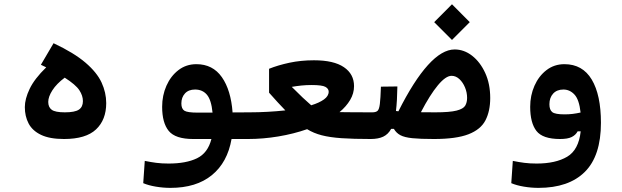

<svg xmlns="http://www.w3.org/2000/svg" viewBox="-20 -660 2970 917"><path d="M285.6 3.9Q217.3 3.9 176 -15.9Q134.8 -35.6 116.7 -70.1Q98.6 -104.5 98.6 -148.4Q98.6 -187.5 121.6 -235.6Q144.5 -283.7 200.7 -338.4Q188.5 -344.2 175.3 -350.6L235.8 -453.6Q333.5 -407.7 388.2 -360.8Q442.9 -314 465.1 -265.9Q487.3 -217.8 487.3 -167.5Q487.3 -87.9 438.7 -42Q390.1 3.9 285.6 3.9ZM289.1 -289.1Q250 -259.8 230.2 -228.8Q210.4 -197.8 210.4 -173.3Q210.4 -147.9 227.1 -135.7Q243.7 -123.5 289.6 -123.5Q337.9 -123.5 356.9 -136.5Q376 -149.4 376 -177.2Q376 -203.1 358.9 -229.2Q341.8 -255.4 289.1 -289.1Z M793.9 237.3Q759.3 237.3 724.4 231.4Q689.5 225.6 664.1 214.8L671.4 108.4Q700.2 114.3 726.3 117.7Q752.4 121.1 785.2 121.1Q869.1 121.1 920.9 95.9Q972.7 70.8 989.7 3.9H902.8Q817.4 3.9 785.9 -34.7Q754.4 -73.2 754.4 -149.9Q754.4 -204.1 774.9 -250.5Q795.4 -296.9 832.3 -325.2Q869.1 -353.5 918 -353.5Q996.1 -353.5 1039.6 -291.5Q1083 -229.5 1090.8 -123L1171.9 -123.5Q1194.3 -123.5 1203.9 -106.9Q1213.4 -90.3 1213.4 -59.6Q1213.4 3.9 1167 3.9H1085.9Q1066.4 115.7 991.9 176.5Q917.5 237.3 793.9 237.3ZM995.1 -122.1Q989.3 -182.6 968.3 -207.5Q947.3 -232.4 911.6 -232.4Q880.4 -232.4 863.3 -213.6Q846.2 -194.8 846.2 -166Q846.2 -140.6 860.6 -131.3Q875 -122.1 924.3 -122.1Q931.2 -122.1 938 -122.1Q944.8 -122.1 951.2 -122.1Q962.4 -122.1 973.6 -122.1Q984.4 -122.1 995.1 -122.1Z M1164.1 3.9 1171.9 -123.5Q1215.3 -123.5 1258.8 -126Q1302.2 -128.4 1342.8 -132.8Q1324.7 -151.4 1305.9 -171.9Q1287.1 -192.4 1265.1 -217.3V-331.5Q1307.6 -348.6 1362.3 -360.4Q1417 -372.1 1479.5 -372.1Q1574.2 -372.1 1622.6 -339.1Q1670.9 -306.2 1670.9 -248.5Q1670.9 -213.9 1652.3 -182.6Q1633.8 -151.4 1601.6 -124.5Q1629.9 -124 1668.7 -123.8Q1707.5 -123.5 1758.8 -123.5Q1797.4 -123.5 1806.9 -108.6Q1816.4 -93.8 1816.4 -62Q1816.4 -24.9 1803.5 -10.5Q1790.5 3.9 1751 3.9Q1667.5 3.9 1611.3 0Q1555.2 -3.9 1516.6 -13.9Q1478 -23.9 1446.8 -43Q1382.3 -20.5 1309.3 -8.3Q1236.3 3.9 1164.1 3.9ZM1466.3 -157.2Q1504.9 -168.9 1527.3 -185.1Q1549.8 -201.2 1549.8 -222.2Q1549.8 -236.3 1534.2 -245.1Q1518.6 -253.9 1467.8 -253.9Q1442.9 -253.9 1419.2 -251.5Q1395.5 -249 1373.5 -245.1Q1405.8 -212.9 1425.5 -194.1Q1445.3 -175.3 1466.3 -157.2Z M2052.2 3.9Q1986.8 3.9 1949.2 0Q1911.6 -3.9 1892.1 -14.4Q1872.6 -24.9 1861.3 -44.4H1848.1Q1834 -18.6 1810.3 -7.3Q1786.6 3.9 1750 3.9L1757.8 -123.5Q1775.4 -123.5 1783.2 -130.6Q1791 -137.7 1794.2 -163.6Q1797.4 -189.5 1799.3 -246.1L1877.9 -247.1Q1877.4 -212.4 1875.7 -183.1Q1874 -153.8 1871.1 -129.9Q1877 -129.4 1882.8 -128.4Q1956.1 -274.4 2023.7 -349.1Q2091.3 -423.8 2151.4 -423.8Q2196.3 -423.8 2234.9 -393.8Q2273.4 -363.8 2297.4 -311.5Q2321.3 -259.3 2321.3 -191.9Q2321.3 -129.4 2298.6 -85.4Q2275.9 -41.5 2217.5 -18.8Q2159.2 3.9 2052.2 3.9ZM1990.2 -124Q2019.5 -123.5 2059.1 -123.5Q2128.4 -123.5 2160.6 -131.8Q2192.9 -140.1 2201.9 -155.5Q2210.9 -170.9 2210.9 -192.4Q2210.9 -218.3 2200.9 -242.4Q2190.9 -266.6 2174.1 -282.2Q2157.2 -297.9 2136.7 -297.9Q2108.9 -297.9 2071.3 -252.7Q2033.7 -207.5 1990.2 -124ZM2138.7 -469.2 2053.7 -554.2 2138.7 -639.6 2223.6 -554.2Z M2551.8 237.3Q2517.1 237.3 2482.2 231.4Q2447.3 225.6 2421.9 214.8L2429.2 108.4Q2458 114.3 2484.1 117.7Q2510.3 121.1 2543 121.1Q2633.8 121.1 2688.7 88.6Q2743.7 56.2 2753.4 -32.7H2738.8Q2729.5 -15.1 2710.4 -5.6Q2691.4 3.9 2654.8 3.9Q2571.8 3.9 2542 -34.7Q2512.2 -73.2 2512.2 -149.9Q2512.2 -204.1 2532.7 -250.5Q2553.2 -296.9 2590.1 -325.2Q2627 -353.5 2675.8 -353.5Q2762.2 -353.5 2806.2 -280Q2850.1 -206.5 2850.1 -73.7Q2850.1 84.5 2773.2 160.9Q2696.3 237.3 2551.8 237.3ZM2752.9 -122.6Q2746.1 -184.6 2723.6 -208.5Q2701.2 -232.4 2670.9 -232.4Q2639.6 -232.4 2621.8 -212.9Q2604 -193.4 2604 -162.1Q2604 -135.3 2617.7 -124.5Q2631.3 -113.8 2676.3 -113.8Q2697.3 -113.8 2715.1 -116Q2732.9 -118.2 2752.9 -122.6Z"/></svg>

Font: CaskaydiaCove NF SemiBold
Style: Regular
Weight: 600
Designer: Aaron Bell
Foundry: Saja Typeworks
Version: Version 2111.001; VTT 6.35;Nerd Fonts 3.2.1